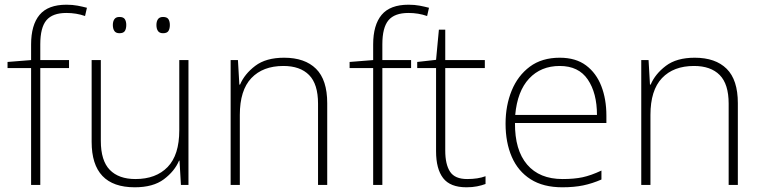

<svg xmlns="http://www.w3.org/2000/svg" viewBox="-20 -785 3235 815"><path d="M273 -496H151V0H112V-496H12V-522L112 -530V-596Q112 -679 148 -722Q184 -765 262 -765Q288 -765 309 -761Q330 -757 349 -752L341 -717Q304 -730 262 -730Q203 -730 177 -699Q151 -668 151 -597V-530H273Z M780 -530V0H748L742 -103H740Q721 -58 675.5 -24Q630 10 552 10Q369 10 369 -183V-530H408V-187Q408 -103 446 -64Q484 -25 555 -25Q642 -25 691.5 -76Q741 -127 741 -232V-530ZM459 -679Q459 -694 465.5 -703.5Q472 -713 487 -713Q504 -713 510 -703.5Q516 -694 516 -679Q516 -663 510 -653.5Q504 -644 487 -644Q472 -644 465.5 -653.5Q459 -663 459 -679ZM644 -679Q644 -694 650.5 -703.5Q657 -713 672 -713Q689 -713 695 -703.5Q701 -694 701 -679Q701 -663 695 -653.5Q689 -644 672 -644Q657 -644 650.5 -653.5Q644 -663 644 -679Z M1186 -540Q1274 -540 1321.5 -493Q1369 -446 1369 -347V0H1330V-345Q1330 -428 1292 -466.5Q1254 -505 1183 -505Q1096 -505 1047 -453.5Q998 -402 998 -297V0H959V-530H990L996 -426H999Q1018 -471 1063.5 -505.5Q1109 -540 1186 -540Z M1725 -496H1603V0H1564V-496H1464V-522L1564 -530V-596Q1564 -679 1600 -722Q1636 -765 1714 -765Q1740 -765 1761 -761Q1782 -757 1801 -752L1793 -717Q1756 -730 1714 -730Q1655 -730 1629 -699Q1603 -668 1603 -597V-530H1725Z M1963 -25Q1986 -25 2005.5 -28Q2025 -31 2041 -37V-4Q2025 2 2005 6Q1985 10 1960 10Q1891 10 1861 -29Q1831 -68 1831 -143V-496H1751V-522L1831 -531L1843 -659H1870V-530H2038V-496H1870V-146Q1870 -87 1890.5 -56Q1911 -25 1963 -25Z M2356 -540Q2424 -540 2467.5 -507.5Q2511 -475 2532.5 -419.5Q2554 -364 2554 -294V-263H2166Q2165 -148 2217.5 -86.5Q2270 -25 2368 -25Q2417 -25 2452.5 -32.5Q2488 -40 2533 -61V-23Q2494 -6 2455.5 2Q2417 10 2367 10Q2286 10 2232.5 -24Q2179 -58 2152.5 -119Q2126 -180 2126 -260Q2126 -337 2152 -400.5Q2178 -464 2229 -502Q2280 -540 2356 -540ZM2356 -505Q2276 -505 2226 -451.5Q2176 -398 2167 -297H2514Q2514 -390 2475 -447.5Q2436 -505 2356 -505Z M2929 -540Q3017 -540 3064.5 -493Q3112 -446 3112 -347V0H3073V-345Q3073 -428 3035 -466.5Q2997 -505 2926 -505Q2839 -505 2790 -453.5Q2741 -402 2741 -297V0H2702V-530H2733L2739 -426H2742Q2761 -471 2806.5 -505.5Q2852 -540 2929 -540Z"/></svg>

Font: Noto Sans Gujarati UI ExtraLight
Style: Regular
Weight: 200
Designer: Jelle Bosma - Monotype Design Team, Universal Thirst
Foundry: Monotype Imaging Inc.
Version: Version 2.106; ttfautohint (v1.8.4.7-5d5b)